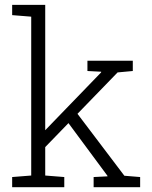

<svg xmlns="http://www.w3.org/2000/svg" viewBox="-20 -782 633 802"><path d="M30.8 0V-42.5L110.4 -48.8V-712.4L30.8 -718.8V-761.7H168.9V-48.8L248.5 -42.5V0ZM371.1 0V-42.5L429.2 -45.4L428.7 -47.9L253.4 -284.7L286.6 -329.1L499.5 -47.9L565.4 -42.5V0ZM163.1 -161.6 142.1 -210.4 402.3 -479.5 402.8 -482.4 345.2 -485.4V-528.3H534.7V-485.4L471.2 -479.5Z"/></svg>

Font: Roboto Slab LO Light
Style: Regular
Weight: 300
Designer: Google
Version: Version 2.000